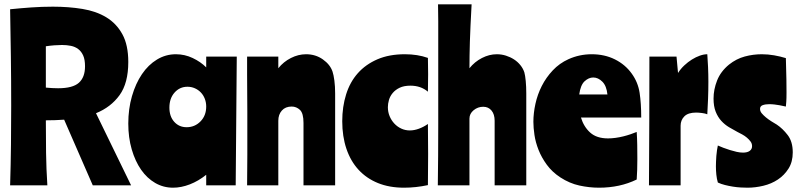

<svg xmlns="http://www.w3.org/2000/svg" viewBox="-20 -861 3708 892"><path d="M27 0Q30 -95 31 -189.5Q32 -284 32 -369Q32 -490 30.5 -599Q29 -708 27 -818Q76 -823 125.5 -826.5Q175 -830 226 -830Q299 -830 363 -819.5Q427 -809 474 -780.5Q521 -752 548.5 -702Q576 -652 576 -573Q576 -475 535.5 -419Q495 -363 426 -335L589 0H411L278 -305Q237 -302 193 -302Q193 -225 194 -151Q195 -77 200 0ZM193 -454Q224 -451 250 -451Q318 -451 346.5 -476.5Q375 -502 375 -553Q375 -584 366.5 -603Q358 -622 343.5 -633Q329 -644 309.5 -648Q290 -652 268 -652Q252 -652 232.5 -650.5Q213 -649 193 -646Z M1075 0H938V-49Q902 -20 862 -4.5Q822 11 784 11Q739 11 701 -11Q663 -33 635.5 -72.5Q608 -112 592 -167Q576 -222 576 -287Q576 -355 593 -414Q610 -473 639.5 -516.5Q669 -560 709.5 -584.5Q750 -609 797 -609Q838 -609 875 -591.5Q912 -574 938 -548V-598H1080ZM767 -361Q767 -320 789.5 -295Q812 -270 847 -270Q885 -270 911.5 -297Q938 -324 938 -366Q938 -385 931.5 -402Q925 -419 913 -431.5Q901 -444 885 -451Q869 -458 851 -458Q815 -458 791 -431Q767 -404 767 -361Z M1273 -598V-544Q1297 -574 1331.5 -591.5Q1366 -609 1402 -609Q1446 -609 1480 -585Q1514 -561 1525 -528Q1530 -513 1533.5 -486.5Q1537 -460 1537 -427V0H1390V-290Q1390 -335 1373.5 -350.5Q1357 -366 1335 -366Q1306 -366 1289.5 -347.5Q1273 -329 1273 -300V0H1128Q1128 -33 1128.5 -69.5Q1129 -106 1129 -142.5Q1129 -179 1129 -215Q1129 -251 1129 -283Q1129 -302 1129 -340Q1129 -378 1128.5 -423Q1128 -468 1128 -515Q1128 -562 1128 -598Z M1861 -609Q1920 -609 1968 -592Q1968 -575 1968.5 -555.5Q1969 -536 1969 -516Q1969 -495 1968.5 -474Q1968 -453 1968 -435Q1935 -463 1887 -463Q1857 -463 1837 -453.5Q1817 -444 1804.5 -429Q1792 -414 1787 -396.5Q1782 -379 1782 -363Q1782 -341 1790 -321.5Q1798 -302 1812 -287Q1826 -272 1844.5 -263.5Q1863 -255 1884 -255Q1904 -255 1926 -263Q1948 -271 1968 -285Q1968 -252 1968.5 -216.5Q1969 -181 1969 -145Q1969 -110 1968.5 -73.5Q1968 -37 1968 -1Q1912 11 1857 11Q1789 11 1736 -10.5Q1683 -32 1646 -72Q1609 -112 1589.5 -169.5Q1570 -227 1570 -298Q1570 -365 1588 -422.5Q1606 -480 1642.5 -521Q1679 -562 1733.5 -585.5Q1788 -609 1861 -609Z M2171 -841Q2168 -785 2166 -743.5Q2164 -702 2163 -667.5Q2162 -633 2161.5 -603.5Q2161 -574 2161 -544Q2185 -574 2219 -591.5Q2253 -609 2288 -609Q2310 -609 2330.5 -602.5Q2351 -596 2368 -585Q2385 -574 2397.5 -558.5Q2410 -543 2416 -525Q2420 -511 2422.5 -484.5Q2425 -458 2425 -427V0H2278V-300Q2278 -330 2263.5 -347.5Q2249 -365 2225 -365Q2200 -365 2180.5 -349Q2161 -333 2161 -310V0H2014Q2016 -133 2016 -284.5Q2016 -436 2016 -610Q2016 -664 2016 -700.5Q2016 -737 2016 -762Q2016 -787 2015.5 -805Q2015 -823 2015 -841Z M2679 -315Q2692 -272 2722 -245Q2752 -218 2805 -218Q2821 -218 2839.5 -220.5Q2858 -223 2876 -227.5Q2894 -232 2910 -237.5Q2926 -243 2938 -248Q2940 -219 2940.5 -186.5Q2941 -154 2941 -122Q2941 -69 2938 -27Q2860 11 2763 11Q2718 11 2672 1Q2626 -9 2583 -37Q2545 -62 2520.5 -95.5Q2496 -129 2482 -164.5Q2468 -200 2463 -234Q2458 -268 2458 -295Q2458 -335 2467.5 -378.5Q2477 -422 2497 -461.5Q2517 -501 2548 -534Q2579 -567 2621 -586Q2672 -609 2729 -609Q2789 -609 2837 -585Q2885 -561 2915 -519Q2944 -479 2951.5 -430Q2959 -381 2959 -315ZM2736 -501Q2715 -501 2696 -483.5Q2677 -466 2671 -422H2802Q2798 -462 2778.5 -481.5Q2759 -501 2736 -501Z M3123 -598 3130 -522Q3142 -541 3159 -557Q3176 -573 3194.5 -584.5Q3213 -596 3231.5 -602.5Q3250 -609 3266 -609Q3268 -583 3269.5 -549.5Q3271 -516 3271 -481Q3271 -441 3269.5 -402Q3268 -363 3266 -330Q3257 -334 3241 -336Q3225 -338 3214 -338Q3177 -338 3159.5 -320.5Q3142 -303 3142 -277V0H2995Q2996 -162 2996.5 -307.5Q2997 -453 2997 -598Z M3367 -561Q3401 -588 3440 -598.5Q3479 -609 3519 -609Q3548 -609 3576.5 -604Q3605 -599 3631 -591Q3633 -530 3633.5 -491.5Q3634 -453 3634 -432Q3634 -402 3633 -389.5Q3632 -377 3631 -366Q3629 -366 3621 -368Q3613 -370 3602 -372Q3591 -374 3578.5 -375.5Q3566 -377 3554 -377Q3536 -377 3523.5 -372.5Q3511 -368 3511 -355Q3511 -344 3519 -334.5Q3527 -325 3538.5 -315.5Q3550 -306 3563.5 -297.5Q3577 -289 3589 -282Q3616 -264 3639.5 -233.5Q3663 -203 3663 -153Q3663 -109 3643.5 -78Q3624 -47 3594 -27Q3564 -7 3526.5 2Q3489 11 3453 11Q3439 11 3421 10Q3403 9 3384.5 6Q3366 3 3348 -1.5Q3330 -6 3315 -13Q3310 -30 3308 -49.5Q3306 -69 3306 -88Q3306 -97 3306.5 -110Q3307 -123 3308 -136.5Q3309 -150 3311 -163Q3313 -176 3315 -185Q3326 -180 3340.5 -174.5Q3355 -169 3371 -164Q3387 -159 3402.5 -155.5Q3418 -152 3432 -152Q3452 -152 3463 -160Q3474 -168 3474 -182Q3474 -194 3467 -203.5Q3460 -213 3450 -221.5Q3440 -230 3428 -236.5Q3416 -243 3406 -248Q3387 -258 3367 -270Q3347 -282 3331 -299.5Q3315 -317 3305 -342Q3295 -367 3295 -403Q3295 -445 3311.5 -487Q3328 -529 3367 -561Z"/></svg>

Font: Ranchers
Style: Regular
Weight: 400
Designer: Pablo Impallari, Brenda Gallo
Foundry: Pablo Impallari, Brenda Gallo
Version: Version 1.000; ttfautohint (v0.8) -G 200 -r 50